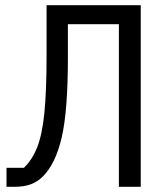

<svg xmlns="http://www.w3.org/2000/svg" viewBox="-20 -718 640 738"><path d="M437 -625H241V-499Q241 -293 217.5 -191Q194 -89 145 -40Q124 -19 98 -9.5Q72 0 36 0H5V-73H72Q104 -104 123 -152Q142 -200 150.5 -283.5Q159 -367 159 -505V-698H521V0H437Z"/></svg>

Font: iA Writer Duo V
Style: Regular
Weight: 400
Designer: Mike Abbink, Paul van der Laan, Pieter van Rosmalen, Oliver Reichenstein
Foundry: Information Architects Inc.
Version: Version 2.000